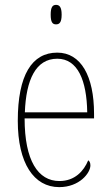

<svg xmlns="http://www.w3.org/2000/svg" viewBox="-20 -758 452 788"><path d="M210 -658C224 -658 233 -666 233 -698C233 -729 224 -738 210 -738C196 -738 188 -729 188 -698C188 -666 196 -658 210 -658ZM223 10C306 10 351 -48 351 -79C351 -91 347 -97 342 -100C324 -56 287 -15 224 -15C136 -15 81 -99 81 -272H366V-291C366 -446 312 -542 215 -542C111 -542 53 -450 53 -262C53 -88 119 10 223 10ZM338 -297H82C87 -431 127 -517 215 -517C299 -517 336 -428 338 -297Z"/></svg>

Font: Noto Serif Devanagari Condensed Thin
Style: Regular
Weight: 100
Width: 3
Designer: Universal Thirst, Indian Type Foundry and the Monotype Design Team
Foundry: Monotype Imaging Inc.
Version: Version 2.004